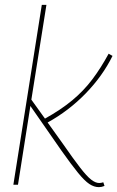

<svg xmlns="http://www.w3.org/2000/svg" viewBox="-20 -760 483 790"><path d="M35 0 152 -740H171L109 -350L165 -272Q230 -308 277 -347Q324 -386 359.5 -433Q395 -480 427 -539L443 -530Q402 -447 332.5 -375.5Q263 -304 176 -256L239 -168Q282 -106 309.5 -70.5Q337 -35 355 -21Q373 -7 388 -7Q396 -7 405 -10L410 5Q398 10 387 10Q367 10 347.5 -3Q328 -16 301 -49Q274 -82 233 -140L105 -324L54 0Z"/></svg>

Font: Georama Thin
Style: Italic
Weight: 100
Italic angle: -9°
Designer: Jean-Baptiste Levee
Foundry: Production Type
Version: Version 1.000